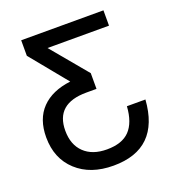

<svg xmlns="http://www.w3.org/2000/svg" viewBox="-124 -619 772 857"><g transform="rotate(-20 262.0 -190.5)"><path d="M215.8 -275.9 73.2 -450.2V-523.9H463.9V-451.2H171.9L314.9 -279.8V-205.1H267.1Q120.1 -205.1 120.1 -77.1Q120.1 -10.3 159.2 27.3Q198.2 64.9 267.1 64.9Q339.4 64.9 375 27.8Q411.1 -9.8 416 -85.9H503.9Q487.8 143.1 270 143.1Q161.1 143.1 95.7 83Q29.8 22.5 29.8 -78.1Q29.8 -165 78.6 -215.3Q127 -265.1 215.8 -275.9Z"/></g></svg>

Font: Miedinger*
Style: Book
Weight: 400
Version: Version 001.000